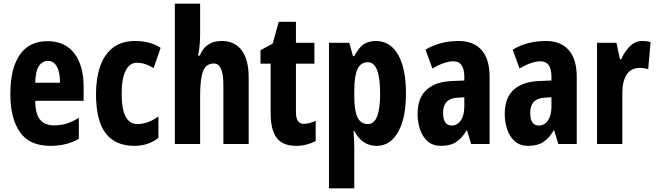

<svg xmlns="http://www.w3.org/2000/svg" viewBox="-20 -780 3553 1040"><path d="M237 -557Q332 -557 382.5 -491Q433 -425 433 -310V-234H171Q171 -165 196 -133Q221 -101 273 -101Q308 -101 340 -110.5Q372 -120 407 -142V-28Q342 10 253 10Q139 10 87.5 -65Q36 -140 36 -271Q36 -409 87 -483Q138 -557 237 -557ZM240 -450Q210 -450 191 -422.5Q172 -395 171 -332H305Q305 -389 288 -419.5Q271 -450 240 -450Z M709 10Q604 10 552 -58.5Q500 -127 500 -271Q500 -354 522 -419Q544 -484 591 -521Q638 -558 712 -558Q753 -558 786.5 -549Q820 -540 850 -521L812 -411Q766 -440 721 -440Q682 -440 660.5 -397Q639 -354 639 -272Q639 -108 724 -108Q781 -108 838 -149V-33Q783 10 709 10Z M1064 -598Q1064 -567 1061.5 -537Q1059 -507 1053 -479H1062Q1094 -558 1181 -558Q1252 -558 1289.5 -507Q1327 -456 1327 -361V0H1190V-320Q1190 -436 1139 -436Q1095 -436 1079.5 -393.5Q1064 -351 1064 -261V0H927V-760H1064Z M1626 -109Q1640 -109 1656.5 -113.5Q1673 -118 1690 -125V-16Q1667 -4 1640.5 3Q1614 10 1584 10Q1511 10 1478.5 -33.5Q1446 -77 1446 -167V-435H1391V-508L1457 -544L1490 -662H1583V-548H1683V-435H1583V-172Q1583 -109 1626 -109Z M2016 -558Q2094 -558 2136.5 -483.5Q2179 -409 2179 -273Q2179 -140 2136.5 -65Q2094 10 2020 10Q1941 10 1899 -71H1895Q1897 -39 1898 -15Q1899 9 1899 24V240H1762V-548H1872L1892 -476H1899Q1925 -525 1952 -541.5Q1979 -558 2016 -558ZM1973 -443Q1934 -443 1916.5 -406Q1899 -369 1899 -287V-259Q1899 -181 1916.5 -144.5Q1934 -108 1973 -108Q2039 -108 2039 -272Q2039 -443 1973 -443Z M2465 -558Q2545 -558 2588.5 -509Q2632 -460 2632 -363V0H2532L2510 -73H2507Q2482 -31 2450.5 -10.5Q2419 10 2370 10Q2324 10 2296 -15Q2268 -40 2255 -79.5Q2242 -119 2242 -163Q2242 -249 2289.5 -293Q2337 -337 2426 -341L2495 -344V-364Q2495 -448 2436 -448Q2389 -448 2322 -409L2285 -511Q2363 -558 2465 -558ZM2459 -251Q2380 -247 2380 -169Q2380 -100 2427 -100Q2457 -100 2476 -127.5Q2495 -155 2495 -202V-253Z M2937 -558Q3017 -558 3060.5 -509Q3104 -460 3104 -363V0H3004L2982 -73H2979Q2954 -31 2922.5 -10.5Q2891 10 2842 10Q2796 10 2768 -15Q2740 -40 2727 -79.5Q2714 -119 2714 -163Q2714 -249 2761.5 -293Q2809 -337 2898 -341L2967 -344V-364Q2967 -448 2908 -448Q2861 -448 2794 -409L2757 -511Q2835 -558 2937 -558ZM2931 -251Q2852 -247 2852 -169Q2852 -100 2899 -100Q2929 -100 2948 -127.5Q2967 -155 2967 -202V-253Z M3459 -558Q3469 -558 3479.5 -557Q3490 -556 3504 -552L3491 -405Q3473 -412 3444 -412Q3398 -412 3374.5 -376Q3351 -340 3351 -279V0H3214V-548H3319L3338 -459H3345Q3361 -497 3390 -527.5Q3419 -558 3459 -558Z"/></svg>

Font: Noto Sans Bengali ExtraCondensed
Style: Bold
Weight: 700
Width: 2
Designer: Joana Ranito - Universal Thirst; Jelle Bosma - Monotype Design Team
Foundry: Universal Thirst ehf.
Version: Version 3.000; ttfautohint (v1.8.4.7-5d5b)